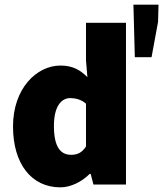

<svg xmlns="http://www.w3.org/2000/svg" viewBox="-20 -794 702 826"><path d="M240 12C284 12 332 -12 366 -46H370L382 0H522V-696H350V-534L356 -462C326 -492 294 -512 240 -512C138 -512 36 -414 36 -250C36 -88 116 12 240 12ZM286 -128C240 -128 212 -162 212 -252C212 -340 246 -372 282 -372C304 -372 330 -366 350 -348V-164C332 -136 312 -128 286 -128ZM560 -548H632L660 -700L662 -774H554Z"/></svg>

Font: Source Sans Pro Black
Style: Regular
Weight: 900
Designer: Paul D. Hunt
Foundry: Adobe Systems Incorporated
Version: Version 3.006;hotconv 1.0.111;makeotfexe 2.5.65597